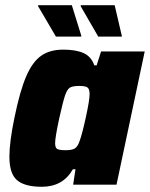

<svg xmlns="http://www.w3.org/2000/svg" viewBox="-20 -707 574 735"><path d="M16 -107Q16 -163 35 -255Q56 -358 80 -414Q104 -470 137.5 -493.5Q171 -517 222 -517Q270 -517 299.5 -504Q329 -491 341 -457H350L367 -510H534L426 0H260L269 -59H259Q221 8 140 8Q75 8 45.5 -17Q16 -42 16 -107ZM284 -165Q294 -191 308.5 -257.5Q323 -324 323 -347Q323 -366 315 -372Q307 -378 284 -378Q258 -378 247.5 -371.5Q237 -365 229 -341.5Q221 -318 207 -255Q191 -181 191 -159Q191 -141 199.5 -136.5Q208 -132 232 -132Q255 -132 266 -138.5Q277 -145 284 -165ZM194 -567 126 -683V-687H255L291 -571V-567ZM356 -567 289 -683V-687H419L446 -571L447 -567Z"/></svg>

Font: Saira Semi Condensed ExtraBold
Style: Italic
Weight: 800
Width: 4
Italic angle: -12°
Designer: Hector Gatti with collaboration of the Omnibus-Type team
Foundry: Omnibus-Type
Version: Version 1.001; ttfautohint (v1.8)